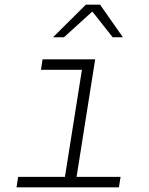

<svg xmlns="http://www.w3.org/2000/svg" viewBox="-20 -805 640 825"><path d="M491 0H51L58 -45H259L332 -505H156L163 -550H389L309 -45H498ZM255 -645H208L349 -785H410L508 -645H464L378 -754H375Z"/></svg>

Font: JetBrains Mono Extra Light
Style: Italic
Weight: 200
Italic angle: -9°
Monospace: yes
Designer: Philipp Nurullin, Konstantin Bulenkov
Foundry: JetBrains
Version: 2.002